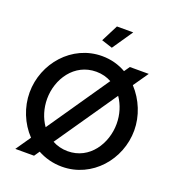

<svg xmlns="http://www.w3.org/2000/svg" viewBox="-160 -1042 1072 1174"><g transform="rotate(20 375.5 -455.5)"><path d="M505 -916H399L343 -806L414 -783ZM613 -612 681 -710H558L533 -674C488 -700 435 -715 377 -715C181 -715 35 -544 35 -355C35 -260 73 -165 138 -97L71 0H193L217 -35C263 -10 316 5 375 5C571 5 716 -165 716 -354C716 -448 678 -542 613 -612ZM149 -355C149 -483 233 -613 376 -613C413 -613 446 -604 475 -588L200 -188C167 -235 149 -294 149 -355ZM376 -96C339 -96 305 -105 276 -121L551 -520C583 -474 601 -416 601 -355C601 -228 519 -96 376 -96Z"/></g></svg>

Font: FIGSv2-sans-serif SemiBold
Style: Regular
Weight: 600
Designer: Matt McInerney, Pablo Impallari, Rodrigo Fuenzalida,Mirko Velimirovic
Foundry: Matt McInerney, Pablo Impallari, Rodrigo Fuenzalida
Version: Version 4.021;hotconv 1.0.109;makeotfexe 2.5.65596